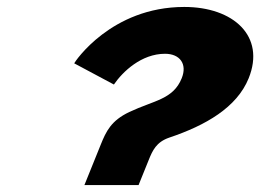

<svg xmlns="http://www.w3.org/2000/svg" viewBox="-20 -527 742 547"><path d="M304.5 -286.2C329.5 -322.8 382.8 -373.8 450.2 -373.8C492.2 -373.8 514.2 -344.9 497.7 -304.1C473.4 -243.7 419 -241.2 348.6 -208C296.6 -183.4 282.3 -152.8 267.2 -115.4L220.5 0.2H374.8L403.3 -70.3C414.6 -98.4 425.2 -122.2 462.1 -134.9C566 -169.8 654.8 -220.8 688.5 -304.1C736.9 -423.9 645.3 -507.2 505 -507.2C296.5 -507.2 193.1 -350.8 191.4 -346.6Z"/></svg>

Font: Hussar
Style: BdWideOblFour
Weight: 700
Foundry: Cannot Into Space Fonts
Version: Version 2.00